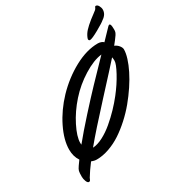

<svg xmlns="http://www.w3.org/2000/svg" viewBox="-245 -1123 1299 1402"><g transform="rotate(-30 404.0 -422.5)"><path d="M806.2 -757.8Q806.2 -756.8 806.4 -752.2Q806.6 -747.6 806.4 -745.1Q806.2 -742.7 805.7 -737.8Q805.2 -732.9 804 -729Q802.7 -725.1 800 -719.7Q797.4 -714.4 793.9 -709Q774.4 -680.7 747.1 -647.5Q768.6 -638.7 782.2 -621.3Q795.9 -604 795.9 -588.9Q795.9 -558.1 782.7 -515.9Q769.5 -473.6 745.8 -426Q722.2 -378.4 688.2 -327.4Q654.3 -276.4 614.5 -228.3Q574.7 -180.2 527.1 -137Q479.5 -93.8 430.7 -61.5Q381.8 -29.3 327.6 -10.3Q273.4 8.8 222.7 8.8Q201.7 8.8 178.7 -0.5Q138.7 52.2 110.8 98.1Q109.4 100.6 106.4 108.2Q103.5 115.7 100.1 118.9Q96.7 122.1 90.8 122.1Q79.6 122.1 71.8 102.1Q64 82 64 63Q64 28.3 67.4 15.1Q70.8 2 85 -18.1Q97.7 -36.1 111.3 -54.7Q83 -96.2 83 -153.8Q83 -234.9 131.6 -334Q180.2 -433.1 261.7 -519Q348.6 -609.4 453.1 -665.8Q557.6 -722.2 651.9 -722.2Q665 -722.2 678.5 -717.5Q691.9 -712.9 698.2 -705.1Q750.5 -759.3 776.9 -787.1Q777.8 -788.1 780.3 -790.5Q782.7 -793 784.4 -794.4Q786.1 -795.9 788.8 -797.4Q791.5 -798.8 793.9 -798.8Q806.2 -798.8 806.2 -757.8ZM177.7 -157.2Q177.7 -146.5 178.7 -141.6Q240.2 -217.3 326.7 -313Q413.1 -408.7 472.9 -471.2Q532.7 -533.7 634.3 -638.7Q565.9 -630.9 480 -577.6Q394 -524.4 328.1 -450.2Q261.2 -375 219.5 -292Q177.7 -209 177.7 -157.2ZM694.8 -550.8Q694.8 -568.4 691.9 -582Q649.9 -534.2 485.4 -355.5Q320.8 -176.8 241.2 -80.1Q280.3 -82 326.9 -106.2Q373.5 -130.4 418 -168Q462.4 -205.6 500.5 -245.4Q538.6 -285.2 570.8 -326.2Q623 -392.6 658.9 -459Q694.8 -525.4 694.8 -550.8ZM696.8 -897.5Q710.9 -909.2 730 -922.6Q749 -936 756.3 -942.9Q763.7 -949.7 766.6 -958.5Q770 -967.3 775.9 -967.3Q789.6 -967.3 798.6 -950.4Q807.6 -933.6 807.6 -918.5Q807.6 -878.4 766.6 -851.6Q753.4 -838.9 693.4 -805.2Q633.3 -771.5 615.7 -771.5Q610.4 -771.5 607.4 -775.6Q604.5 -779.8 604.5 -784.2Q604.5 -788.6 606.9 -793.5Q617.7 -821.8 638.9 -845Q660.2 -868.2 696.8 -897.5Z"/></g></svg>

Font: Yellowtail
Style: Regular
Weight: 400
Designer: Astigmatic (AOETI)
Foundry: Astigmatic (AOETI)
Version: Version 1.000